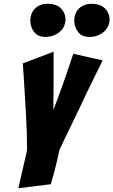

<svg xmlns="http://www.w3.org/2000/svg" viewBox="-20 -1009 599 1014"><path d="M77 -15 123 -216Q123 -259 121.5 -309.5Q120 -360 117 -411Q114 -462 111 -509.5Q108 -557 106 -593.5Q104 -630 102 -652Q100 -674 100 -674L263 -736V-614Q263 -589 263 -563Q263 -537 262.5 -512Q262 -487 262 -465Q262 -443 262 -428Q275 -462 293.5 -512Q312 -562 328 -609Q347 -664 367 -725L522 -690Q479 -604 438 -519Q421 -482 402 -442.5Q383 -403 364 -363.5Q345 -324 327 -287Q309 -250 294 -218Q289 -192 281.5 -161Q274 -130 267 -102Q258 -69 248 -36ZM452 -814Q412 -814 392 -840.5Q372 -867 372 -900Q372 -917 377.5 -933Q383 -949 394 -961Q405 -973 422.5 -981Q440 -989 463 -989Q511 -989 535 -964Q559 -939 559 -908Q559 -890 552 -873.5Q545 -857 531.5 -844Q518 -831 498.5 -822.5Q479 -814 452 -814ZM220 -814Q180 -814 160 -840.5Q140 -867 140 -900Q140 -917 145.5 -933Q151 -949 162 -961Q173 -973 190 -981Q207 -989 230 -989Q279 -989 302.5 -964Q326 -939 326 -908Q326 -890 319.5 -873.5Q313 -857 299 -844Q285 -831 265 -822.5Q245 -814 220 -814Z"/></svg>

Font: Bangers
Style: Regular
Weight: 400
Designer: vernon adams
Foundry: Vernon Adams
Version: Version 2.000